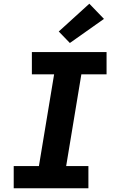

<svg xmlns="http://www.w3.org/2000/svg" viewBox="-20 -1016 640 1036"><path d="M54 0V-120H190L272 -615H152V-735H555V-615H419L337 -120H457V0ZM357 -784 297 -846 462 -996 541 -914Z"/></svg>

Font: Iosevka Slab Heavy Extended
Style: Italic
Weight: 900
Width: 7
Italic angle: -9°
Monospace: yes
Designer: Belleve Invis
Foundry: Belleve Invis
Version: Version 11.1.0; ttfautohint (v1.8.3)